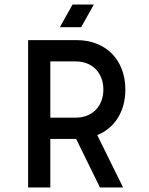

<svg xmlns="http://www.w3.org/2000/svg" viewBox="-20 -827 657 847"><path d="M421 0H523L409 -231C486 -262 533 -335 533 -432C533 -563 447 -650 318 -650H104V0H202V-214H316ZM202 -308V-556H314C388 -556 436 -505 436 -432C436 -359 388 -308 314 -308ZM244 -707H338L394 -807H300Z"/></svg>

Font: Grotesk 02 Mince
Style: Bold
Weight: 400
Designer: Frank Adebiaye, contributions by Jérémy Landes, Ariel Martín Pérez
Foundry: Velvetyne Type Foundry
Version: Version 3.000;Glyphs 3.1.2 (3150)